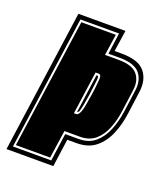

<svg xmlns="http://www.w3.org/2000/svg" viewBox="-143 -669 641 748"><g transform="rotate(20 177.0 -295.5)"><path d="M-29 0 54 -591H249L236 -503H266Q336 -503 362.5 -470Q389 -437 381 -384L369 -295Q363 -247 346 -206Q329 -165 298.5 -140Q268 -115 219 -115H181L165 0ZM-9 -18H150L166 -133H221Q263 -133 289.5 -155.5Q316 -178 331 -215Q346 -252 352 -295L364 -384Q371 -429 348 -457Q325 -485 264 -485H217L229 -573H69ZM0 -27 76 -564H219L206 -476H262Q319 -476 340.5 -450.5Q362 -425 356 -384L344 -295Q339 -255 325 -220Q311 -185 286.5 -164Q262 -143 223 -143H159L142 -27ZM170 -221H180Q189 -221 196 -240Q200 -250 203 -267.5Q206 -285 210 -310Q214 -335 215.5 -352.5Q217 -370 218 -380Q219 -399 208 -399H195ZM180 -230 202 -390H206Q212 -390 210 -373Q209 -364 207 -348.5Q205 -333 202 -310Q199 -288 196 -272Q193 -256 191 -248Q187 -230 181 -230Z"/></g></svg>

Font: Alumni Sans Collegiate One
Style: Italic
Weight: 400
Italic angle: -8°
Designer: Robert E. Leuschke
Foundry: Robert E. Leuschke
Version: Version 1.100